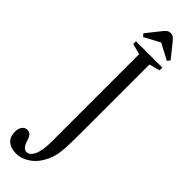

<svg xmlns="http://www.w3.org/2000/svg" viewBox="-501 -941 1191 1191"><g transform="rotate(45 94.0 -346.0)"><path d="M-5 257.5Q-51.5 257.5 -78 233.8Q-104.5 210 -104.5 168Q-104.5 138 -91.5 120.5Q-78.5 103 -57 103Q-39 103 -28.5 115.2Q-18 127.5 -11 150.5Q-2.5 179.5 9.2 192.2Q21 205 36.5 205Q63.5 205 82 165.8Q100.5 126.5 100.5 46.5V-718.5L30 -737.5V-761.5H261V-737.5L191 -718.5V-153.5Q191 -81 190 -34.5Q189 12 186 41Q183 70 177.5 90Q172 110 163.5 130Q136 192 90.2 224.8Q44.5 257.5 -5 257.5ZM42.5 -811 27.5 -829 102 -922.5Q113 -935.5 122 -942.8Q131 -950 146 -950Q160 -950 169.5 -943.5Q179 -937 191.5 -922.5L266 -829L251 -811L146 -866.5Z"/></g></svg>

Font: Libre Caslon Condensed
Style: Regular
Weight: 400
Designer: Pablo Impallari, Rodrigo Fuenzalida, Katja Schimmel, Ertekin Erdin
Foundry: Pablo Impallari, Rodrigo Fuenzalida
Version: Version 2.000; ttfautohint (v1.8.4.7-5d5b);gftools[0.9.33]